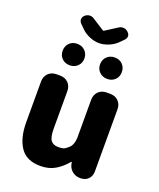

<svg xmlns="http://www.w3.org/2000/svg" viewBox="-178 -1099 1010 1220"><g transform="rotate(20 327.0 -489.0)"><path d="M244 14Q150 14 108 -48.5Q66 -111 66 -217V-491Q66 -526 87.5 -547.5Q109 -569 144 -569H166Q201 -569 222.5 -547.5Q244 -526 244 -491V-239Q244 -181 260 -159.5Q276 -138 310 -138Q340 -138 352 -144.5Q364 -151 380 -166Q393 -178 399 -198Q405 -218 405 -235V-491Q405 -526 426.5 -547.5Q448 -569 483 -569H505Q540 -569 561.5 -547.5Q583 -526 583 -491V-72Q583 -40 563 -20Q543 0 509 0Q477 0 454 -19.5Q431 -39 426 -70L425 -78H421Q386 -36 344 -11Q302 14 244 14ZM327 -847Q296 -847 263 -861Q230 -875 208 -897L181 -924Q169 -936 169 -950.5Q169 -965 182 -978Q195 -990 211.5 -991.5Q228 -993 242 -984L325 -931H330L413 -984Q427 -993 444 -991.5Q461 -990 474 -977Q487 -965 487 -950.5Q487 -936 475 -924L448 -897Q426 -875 393 -861Q360 -847 327 -847ZM201 -651Q169 -651 148.5 -671.5Q128 -692 128 -723Q128 -755 148.5 -775.5Q169 -796 201 -796Q233 -796 254 -775.5Q275 -755 275 -723Q275 -692 254 -671.5Q233 -651 201 -651ZM455 -651Q423 -651 402 -671.5Q381 -692 381 -723Q381 -755 402 -775.5Q423 -796 455 -796Q487 -796 507.5 -775.5Q528 -755 528 -723Q528 -692 507.5 -671.5Q487 -651 455 -651Z"/></g></svg>

Font: Chiron GoRound TC H
Style: Regular
Weight: 900
Designer: Ryoko NISHIZUKA 西塚涼子 (kana, bopomofo & ideographs); Paul D. Hunt (Latin, Greek & Cyrillic); Sandoll Communications 산돌커뮤니
Foundry: Adobe
Version: Version 1.000;hotconv 1.1.1;makeotfexe 2.6.0